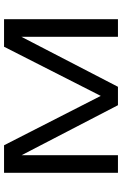

<svg xmlns="http://www.w3.org/2000/svg" viewBox="153 -756 603 949"><g transform="rotate(-90 454.5 -281.5)"><path d="M162 0V-476L409 0H500L747 -477V0H834V-563H698L455 -85L211 -563H75V0Z"/></g></svg>

Font: Bounded Light
Style: Regular
Weight: 300
Designer: Vlad Churkin
Version: Version 3.0